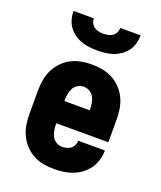

<svg xmlns="http://www.w3.org/2000/svg" viewBox="-138 -829 777 925"><g transform="rotate(20 250.0 -366.0)"><path d="M249 8Q222 8 194.5 3Q167 -2 143 -15Q119 -28 100 -48Q81 -68 69 -93Q57 -118 52.5 -145.5Q48 -173 48 -200V-320Q48 -348 52.5 -375Q57 -402 69 -427Q81 -452 100 -472Q119 -492 143.5 -505Q168 -518 195 -523Q222 -528 250 -528Q278 -528 305 -523Q332 -518 356.5 -505Q381 -492 400 -472Q419 -452 431 -427Q443 -402 447.5 -375Q452 -348 452 -320V-203H185V-200Q185 -184 187.5 -168Q190 -152 197.5 -137.5Q205 -123 219 -114.5Q233 -106 249 -106Q261 -106 273 -109Q285 -112 294 -119Q303 -126 308 -137Q313 -148 313 -160H450V-159Q450 -135 443 -111Q436 -87 422 -67Q408 -47 388.5 -32Q369 -17 346 -8Q323 1 298.5 4.5Q274 8 249 8ZM185 -317H315V-320Q315 -336 312.5 -352Q310 -368 302.5 -382.5Q295 -397 280.5 -405.5Q266 -414 250 -414Q234 -414 219.5 -405.5Q205 -397 197.5 -382.5Q190 -368 187.5 -352Q185 -336 185 -320ZM250 -600Q229 -600 208 -602.5Q187 -605 167.5 -612Q148 -619 130.5 -631.5Q113 -644 101 -661Q89 -678 83.5 -698.5Q78 -719 78 -740H182Q182 -728 187.5 -716.5Q193 -705 203 -698Q213 -691 225.5 -688.5Q238 -686 250 -686Q262 -686 274.5 -688.5Q287 -691 297 -698Q307 -705 312.5 -716.5Q318 -728 318 -740H422Q422 -719 416.5 -698.5Q411 -678 399 -661Q387 -644 369.5 -631.5Q352 -619 332.5 -612Q313 -605 292 -602.5Q271 -600 250 -600Z"/></g></svg>

Font: Iosevka Term Curly Heavy
Style: Regular
Weight: 900
Designer: Belleve Invis
Foundry: Belleve Invis
Version: Version 32.3.0